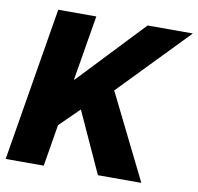

<svg xmlns="http://www.w3.org/2000/svg" viewBox="-81 -812 922 895"><g transform="rotate(10 380.5 -364.0)"><path d="M2.9 0 123.5 -727.5H303.7L252.4 -419.9H255.4L546.4 -727.5H760.7L445.8 -402.3L645 0H439.5L308.1 -288.1L215.8 -197.3L183.1 0Z"/></g></svg>

Font: Inter Display Extra Bold
Style: Italic
Weight: 800
Italic angle: -9.39999°
Designer: Rasmus Andersson
Foundry: rsms
Version: Version 4.000;git-4fc901f